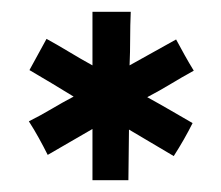

<svg xmlns="http://www.w3.org/2000/svg" viewBox="-20 -740 375 326"><path d="M137 -521Q118 -510 99 -499Q80 -488 61 -477Q54 -491 46 -505.5Q38 -520 29 -534Q49 -544 67.5 -555Q86 -566 105 -576Q87 -587 68 -598.5Q49 -610 30 -621Q37 -634 44.5 -647.5Q52 -661 59 -674Q79 -663 98 -651.5Q117 -640 137 -629V-720H202Q201 -697 201 -674.5Q201 -652 200 -629Q220 -640 239.5 -651Q259 -662 279 -673Q286 -660 293.5 -646.5Q301 -633 309 -620Q289 -609 270 -597.5Q251 -586 230 -575Q250 -564 269 -553Q288 -542 307 -531Q300 -517 292 -503Q284 -489 275 -475Q256 -486 237 -497.5Q218 -509 199 -520Q199 -499 198.5 -477.5Q198 -456 198 -434H137Z"/></svg>

Font: Josefin Sans Thin Medium
Style: Regular
Weight: 500
Version: Version 2.000